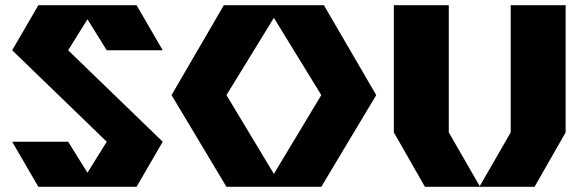

<svg xmlns="http://www.w3.org/2000/svg" viewBox="-20 -721 2249 741"><path d="M317.5 -54.5 243 -174H27L128 0H283H284H291H344H351H352H507L608 -174L243 -527L317.5 -646.5L392 -527H608L507 -701H352H351H344H291H284H283H128L27 -527L392 -174Z M1007 -701H1067H1230L1432 -354L1220 0H1067H1007H854L642 -354L844 -701ZM1037 -652.1 854 -354 1037 -49.9 1220 -354Z M1712 -210 1831.5 -2.6 1951 -210V-701H2163V-210L2043 0H1833H1830H1620L1500 -210V-701H1712Z"/></svg>

Font: Radio Edit
Style: P3
Weight: 800
Version: Version 3.001;PS 003.001;hotconv 1.0.70;makeotf.lib2.5.58329